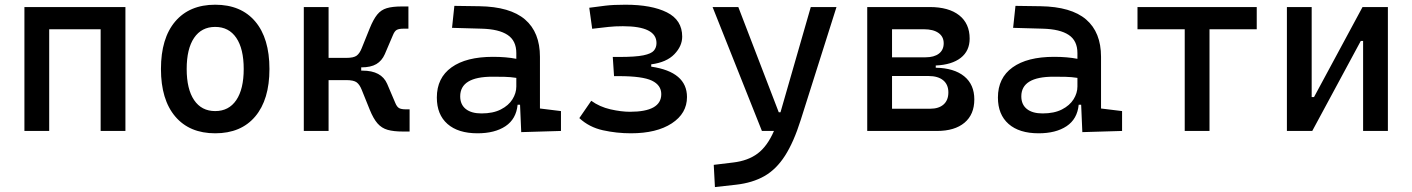

<svg xmlns="http://www.w3.org/2000/svg" viewBox="-20 -547 5899 802"><path d="M400.4 0V-424.8H185.5V0H82V-517.6H503.9V0Z M878.9 9.8Q771.5 9.8 711.9 -60.5Q652.3 -130.9 652.3 -258.8Q652.3 -387.2 711.9 -457.3Q771.5 -527.3 878.9 -527.3Q986.8 -527.3 1046.1 -457.3Q1105.5 -387.2 1105.5 -258.8Q1105.5 -130.9 1046.1 -60.5Q986.8 9.8 878.9 9.8ZM878.9 -83Q936 -83 967 -128.9Q998 -174.8 998 -258.8Q998 -343.3 967 -388.9Q936 -434.6 878.9 -434.6Q821.8 -434.6 790.8 -388.9Q759.8 -343.3 759.8 -258.8Q759.8 -174.8 790.8 -128.9Q821.8 -83 878.9 -83Z M1249 0V-517.6H1352.5V-305.2H1426.3Q1457.5 -305.2 1470 -314.7Q1482.4 -324.2 1490.7 -345.2L1524.4 -428.7Q1539.6 -466.3 1555.7 -486.1Q1571.8 -505.9 1595.7 -512.9Q1619.6 -520 1657.7 -520H1686V-427.2H1665Q1647 -427.2 1637.7 -422.4Q1628.4 -417.5 1621.6 -400.9L1587.4 -320.8Q1575.2 -293 1552 -279.3Q1528.8 -265.6 1489.3 -265.6H1488.8V-252H1494.1Q1573.2 -252 1597.2 -196.8L1631.3 -116.7Q1638.2 -100.1 1647.5 -95.2Q1656.7 -90.3 1674.8 -90.3H1690.9V2.4H1662.6Q1624.5 2.4 1599.4 -4.6Q1574.2 -11.7 1556.9 -31.5Q1539.6 -51.3 1524.4 -88.9L1490.7 -172.4Q1482.4 -193.4 1470 -202.9Q1457.5 -212.4 1426.3 -212.4H1352.5V0Z M2157.2 4.9 2152.3 -109.4H2142.1Q2136.2 -49.8 2091.6 -20Q2046.9 9.8 1974.6 9.8Q1893.6 9.8 1849.1 -29.3Q1804.7 -68.4 1804.7 -139.6Q1804.7 -221.7 1866 -265.6Q1927.2 -309.6 2039.1 -309.6Q2094.7 -309.6 2136.7 -301.3V-325.2Q2136.7 -377 2100.3 -401.1Q2064 -425.3 1992.2 -427.2L1868.2 -430.7L1877.9 -522.5L1982.4 -521Q2110.8 -519 2173.1 -465.6Q2235.4 -412.1 2235.4 -309.6V-93.8L2323.2 -83V0ZM2136.7 -221.7Q2111.8 -225.6 2087.2 -226.1Q2062.5 -226.6 2037.1 -226.6Q1902.3 -226.6 1902.3 -144.5Q1902.3 -110.4 1925.5 -91.8Q1948.7 -73.2 1991.2 -73.2Q2039.6 -73.2 2072 -89.8Q2104.5 -106.4 2120.6 -132.3Q2136.7 -158.2 2136.7 -185.5Z M2615.2 9.8Q2555.7 9.8 2498.3 -2.9Q2440.9 -15.6 2399.9 -53.7L2449.7 -126Q2484.9 -100.6 2530 -90.3Q2575.2 -80.1 2611.3 -80.1Q2742.2 -80.1 2742.2 -153.8Q2742.2 -191.4 2702.9 -210.2Q2663.6 -229 2565.4 -229H2544.9L2539.6 -309.1H2566.9Q2634.3 -309.1 2667.5 -315.9Q2700.7 -322.8 2711.4 -335.7Q2722.2 -348.6 2722.2 -367.2Q2722.2 -437.5 2582 -437.5Q2548.3 -437.5 2522 -434.6Q2495.6 -431.2 2453.6 -426.8L2441.4 -514.6Q2477.5 -519.5 2509.5 -523.4Q2541.5 -527.3 2592.8 -527.3Q2701.7 -527.3 2765.6 -495.4Q2829.6 -463.4 2829.6 -394Q2829.6 -354.5 2796.9 -320.6Q2764.2 -286.6 2700.2 -278.3V-268.6Q2849.6 -246.6 2849.6 -141.6Q2849.6 -73.2 2786.1 -31.7Q2722.7 9.8 2615.2 9.8Z M2966.3 234.4 2961.4 141.6 3042.5 131.8Q3104.5 124.5 3144.8 94.2Q3185.1 64 3212.9 0H3162.6L2956.5 -517.6H3064L3232.9 -78.1H3240.2L3366.7 -517.6H3474.1L3324.7 -45.9Q3295.4 46.9 3259 103.5Q3222.7 160.2 3173.1 188.5Q3123.5 216.8 3054.2 224.6Z M3602.5 0V-517.6H3863.3Q3942.9 -517.6 3986.6 -483.2Q4030.3 -448.7 4030.3 -385.7Q4030.3 -334.5 3993.2 -305.4Q3956.1 -276.4 3888.7 -273.4V-264.2Q3965.3 -262.7 4007.6 -228.3Q4049.8 -193.8 4049.8 -131.8Q4049.8 -68.8 4008.8 -34.4Q3967.8 0 3893.6 0ZM3706.1 -92.8H3865.2Q3901.4 -92.8 3921.4 -110.6Q3941.4 -128.4 3941.4 -161.1Q3941.4 -193.8 3919.7 -211.7Q3897.9 -229.5 3858.4 -229.5H3706.1ZM3706.1 -307.6H3845.7Q3881.8 -307.6 3901.9 -323Q3921.9 -338.4 3921.9 -366.2Q3921.9 -394 3900.1 -409.4Q3878.4 -424.8 3838.9 -424.8H3706.1Z M4501 4.9 4496.1 -109.4H4485.8Q4480 -49.8 4435.3 -20Q4390.6 9.8 4318.4 9.8Q4237.3 9.8 4192.9 -29.3Q4148.4 -68.4 4148.4 -139.6Q4148.4 -221.7 4209.7 -265.6Q4271 -309.6 4382.8 -309.6Q4438.5 -309.6 4480.5 -301.3V-325.2Q4480.5 -377 4444.1 -401.1Q4407.7 -425.3 4335.9 -427.2L4211.9 -430.7L4221.7 -522.5L4326.2 -521Q4454.6 -519 4516.8 -465.6Q4579.1 -412.1 4579.1 -309.6V-93.8L4667 -83V0ZM4480.5 -221.7Q4455.6 -225.6 4430.9 -226.1Q4406.2 -226.6 4380.9 -226.6Q4246.1 -226.6 4246.1 -144.5Q4246.1 -110.4 4269.3 -91.8Q4292.5 -73.2 4335 -73.2Q4383.3 -73.2 4415.8 -89.8Q4448.2 -106.4 4464.4 -132.3Q4480.5 -158.2 4480.5 -185.5Z M4928.7 0V-424.8H4731.4V-517.6H5229.5V-424.8H5032.2V0Z M5355.5 0V-517.6H5459V-141.6H5468.8L5671.4 -517.6H5777.3V0H5673.8V-376H5664.1L5461.4 0Z"/></svg>

Font: CaskaydiaMono NF
Style: Regular
Weight: 400
Designer: Aaron Bell
Foundry: Saja Typeworks
Version: Version 2111.001; ttfautohint (v1.8.4);Nerd Fonts 3.1.1